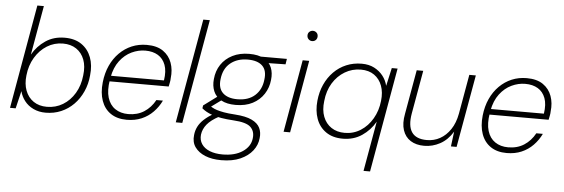

<svg xmlns="http://www.w3.org/2000/svg" viewBox="-56 -904 3878 1320"><g transform="rotate(5 1883.0 -244.0)"><path d="M273 12Q226 12 188.5 -6Q151 -24 127.5 -54.5Q104 -85 95 -121L66 0H27L153 -717H198L138 -377Q172 -437 228.5 -475Q285 -513 360 -513Q431 -513 477 -481Q523 -449 543.5 -394.5Q564 -340 556 -270Q551 -210 527.5 -158Q504 -106 466.5 -68Q429 -30 380 -9Q331 12 273 12ZM278 -29Q339 -29 388.5 -59Q438 -89 470 -142.5Q502 -196 509 -266Q517 -329 499.5 -375Q482 -421 444 -446.5Q406 -472 352 -472Q292 -472 242 -441Q192 -410 159.5 -355.5Q127 -301 120 -232Q113 -173 130.5 -127Q148 -81 186 -55Q224 -29 278 -29Z M833 12Q767 12 722.5 -18Q678 -48 658.5 -103Q639 -158 647 -231Q654 -295 677.5 -346.5Q701 -398 738.5 -435.5Q776 -473 823.5 -493Q871 -513 927 -513Q997 -513 1039.5 -483.5Q1082 -454 1099.5 -405.5Q1117 -357 1110 -299Q1110 -286 1107 -271Q1104 -256 1101 -241H680L687 -280H1065Q1075 -345 1059 -387.5Q1043 -430 1007.5 -451.5Q972 -473 920 -473Q872 -473 825.5 -451Q779 -429 744.5 -383.5Q710 -338 697 -268L694 -250Q682 -178 697 -128.5Q712 -79 749.5 -53.5Q787 -28 840 -28Q903 -28 949.5 -58Q996 -88 1025 -141H1070Q1049 -97 1015 -62Q981 -27 935.5 -7.5Q890 12 833 12Z M1171 0 1298 -720H1343L1216 0Z M1504 232Q1440 232 1393.5 213Q1347 194 1322.5 159.5Q1298 125 1304 76Q1307 45 1320.5 18Q1334 -9 1360.5 -33.5Q1387 -58 1429 -83L1465 -65Q1409 -35 1382.5 -2.5Q1356 30 1351 69Q1347 106 1365.5 134Q1384 162 1421.5 177Q1459 192 1510 192Q1595 192 1648.5 156Q1702 120 1708 63Q1714 15 1684 -14Q1654 -43 1565 -48Q1516 -51 1480.5 -57Q1445 -63 1420 -71.5Q1395 -80 1377 -90Q1359 -100 1345 -112L1348 -132L1448 -206L1487 -190L1383 -114L1387 -138Q1400 -131 1413.5 -123Q1427 -115 1446 -109Q1465 -103 1494.5 -97.5Q1524 -92 1572 -89Q1647 -84 1688.5 -64Q1730 -44 1745 -12.5Q1760 19 1755 58Q1751 105 1720.5 144.5Q1690 184 1636 208Q1582 232 1504 232ZM1570 -155Q1509 -155 1470.5 -176.5Q1432 -198 1416.5 -235.5Q1401 -273 1406 -319Q1411 -376 1440 -419.5Q1469 -463 1518.5 -488Q1568 -513 1634 -513Q1697 -513 1735 -491.5Q1773 -470 1788.5 -433Q1804 -396 1798 -347Q1793 -294 1764.5 -250Q1736 -206 1687 -180.5Q1638 -155 1570 -155ZM1578 -195Q1655 -195 1700 -236Q1745 -277 1752 -345Q1761 -409 1728 -441Q1695 -473 1627 -473Q1555 -473 1507.5 -434.5Q1460 -396 1452 -323Q1444 -260 1478 -227.5Q1512 -195 1578 -195ZM1712 -460 1702 -501H1894L1888 -463Z M1915 0 2003 -501H2048L1960 0ZM2056 -638Q2042 -638 2031.5 -648Q2021 -658 2021 -674Q2021 -690 2031.5 -699.5Q2042 -709 2056 -709Q2070 -709 2080.5 -699.5Q2091 -690 2091 -674Q2091 -658 2081 -648Q2071 -638 2056 -638Z M2486 220 2547 -125Q2513 -65 2456 -26.5Q2399 12 2324 12Q2254 12 2207.5 -20.5Q2161 -53 2141 -108.5Q2121 -164 2128 -233Q2134 -294 2157 -345Q2180 -396 2217.5 -434Q2255 -472 2304 -492.5Q2353 -513 2410 -513Q2460 -513 2496.5 -494Q2533 -475 2557 -444.5Q2581 -414 2590 -376L2618 -501H2658L2531 220ZM2334 -29Q2394 -29 2443.5 -60.5Q2493 -92 2525 -147Q2557 -202 2564 -270Q2571 -329 2554 -374.5Q2537 -420 2500 -446Q2463 -472 2408 -472Q2348 -472 2297.5 -442Q2247 -412 2214.5 -359Q2182 -306 2175 -235Q2167 -173 2185 -126.5Q2203 -80 2241.5 -54.5Q2280 -29 2334 -29Z M2886 12Q2830 12 2792 -12Q2754 -36 2738.5 -82.5Q2723 -129 2736 -196L2790 -501H2835L2782 -202Q2767 -116 2796.5 -72.5Q2826 -29 2901 -29Q2950 -29 2991.5 -52Q3033 -75 3063 -119.5Q3093 -164 3105 -229L3153 -501H3198L3109 0H3070L3083 -103Q3047 -44 2995 -16Q2943 12 2886 12Z M3455 12Q3389 12 3344.5 -18Q3300 -48 3280.5 -103Q3261 -158 3269 -231Q3276 -295 3299.5 -346.5Q3323 -398 3360.5 -435.5Q3398 -473 3445.5 -493Q3493 -513 3549 -513Q3619 -513 3661.5 -483.5Q3704 -454 3721.5 -405.5Q3739 -357 3732 -299Q3732 -286 3729 -271Q3726 -256 3723 -241H3302L3309 -280H3687Q3697 -345 3681 -387.5Q3665 -430 3629.5 -451.5Q3594 -473 3542 -473Q3494 -473 3447.5 -451Q3401 -429 3366.5 -383.5Q3332 -338 3319 -268L3316 -250Q3304 -178 3319 -128.5Q3334 -79 3371.5 -53.5Q3409 -28 3462 -28Q3525 -28 3571.5 -58Q3618 -88 3647 -141H3692Q3671 -97 3637 -62Q3603 -27 3557.5 -7.5Q3512 12 3455 12Z"/></g></svg>

Font: DM Sans 18pt ExtraLight
Style: Italic
Weight: 250
Italic angle: -10°
Designer: Colophon Foundry, Jonny Pinhorn
Foundry: Colophon Foundry
Version: Version 4.004;gftools[0.9.30]